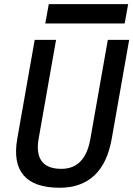

<svg xmlns="http://www.w3.org/2000/svg" viewBox="-20 -883 634 913"><path d="M263.2 9.8Q143.1 9.8 92.5 -49.1Q42 -107.9 62 -222.7L145 -693.4H246.6L163.6 -222.7Q151.4 -152.3 178.7 -116.2Q206.1 -80.1 271.5 -80.1Q328.6 -80.1 363 -116Q397.5 -151.9 409.7 -222.7L492.7 -693.4H594.2L511.2 -222.7Q490.7 -106.4 428.2 -48.3Q365.7 9.8 263.2 9.8ZM195.3 -771.5 211.9 -863.3H589.4L572.8 -771.5Z"/></svg>

Font: Cascadia Code PL
Style: Italic
Weight: 400
Italic angle: -10°
Monospace: yes
Designer: Aaron Bell
Foundry: Saja Typeworks
Version: Version 2404.023